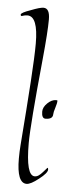

<svg xmlns="http://www.w3.org/2000/svg" viewBox="-52 -621 260 701"><g transform="rotate(5 78.5 -271.0)"><path d="M73 52Q37 52 37 -38Q37 -51 37.5 -63Q38 -75 39 -88Q50 -229 56 -322Q62 -415 62 -461Q62 -561 23 -561Q14 -561 5 -558Q4 -557 2 -557Q-2 -557 -2 -562Q-2 -569 33 -581Q66 -594 79 -594Q102 -594 102 -553Q102 -531 99.5 -494Q97 -457 92 -406Q68 -162 68 -97Q68 22 100 22Q108 22 115 17Q122 12 129 4L144 -13Q147 -13 147 -7Q147 6 117 29Q88 52 73 52ZM121 -191Q107 -191 107 -216Q107 -232 122.5 -247Q138 -262 154 -262Q159 -262 159 -260Q159 -251 153.5 -234Q148 -217 148 -210Q148 -191 121 -191Z"/></g></svg>

Font: Shalimar
Style: Regular
Weight: 400
Designer: Robert E. Leuschke
Foundry: Robert E. Leuschke
Version: Version 1.010; ttfautohint (v1.8.3)